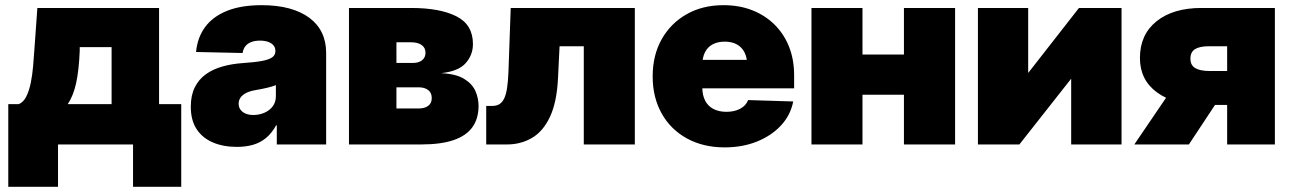

<svg xmlns="http://www.w3.org/2000/svg" viewBox="-20 -553 4944 735"><path d="M11.7 162.1V-154.3H51.8Q69.8 -161.6 80.8 -183.8Q91.8 -206.1 97.9 -236.6Q104 -267.1 106.7 -299.3Q109.4 -331.5 111.3 -358.9L123 -522.5H588.9V-154.3H673.8V162.1H489.3V0H202.1V162.1ZM239.3 -154.3H407.2V-372.6H285.2V-358.9Q282.2 -284.2 271.5 -235.1Q260.7 -186 239.3 -154.3Z M886.7 9.3Q835 9.3 795.2 -7.6Q755.4 -24.4 732.9 -58.3Q710.4 -92.3 710.4 -144.5Q710.4 -188 725.6 -218.5Q740.7 -249 767.8 -268.6Q794.9 -288.1 831.1 -298.3Q867.2 -308.6 909.2 -311.5Q954.6 -314.5 982.2 -319.6Q1009.8 -324.7 1022 -333.5Q1034.2 -342.3 1034.2 -356.9V-358.9Q1034.2 -370.6 1026.9 -379.4Q1019.5 -388.2 1006.3 -392.8Q993.2 -397.5 975.1 -397.5Q956.1 -397.5 941.9 -392.1Q927.7 -386.7 919.4 -376.2Q911.1 -365.7 908.7 -350.1L730.5 -354Q735.8 -409.7 765.4 -449.7Q794.9 -489.7 849.1 -511.5Q903.3 -533.2 981.9 -533.2Q1041 -533.2 1086.9 -520.8Q1132.8 -508.3 1164.6 -484.6Q1196.3 -460.9 1212.4 -427.2Q1228.5 -393.6 1228.5 -351.1V0H1039.6V-73.2H1037.1Q1020 -42.5 997.8 -24.4Q975.6 -6.3 948 1.5Q920.4 9.3 886.7 9.3ZM950.2 -112.8Q971.7 -112.8 991.5 -121.1Q1011.2 -129.4 1023.7 -145.5Q1036.1 -161.6 1036.1 -185.1V-227.1Q1028.8 -224.1 1020.5 -221.7Q1012.2 -219.2 1002.9 -217Q993.7 -214.8 982.4 -212.6Q971.2 -210.4 958 -208Q937.5 -204.6 923.1 -197.5Q908.7 -190.4 901.1 -179.9Q893.6 -169.4 893.6 -156.2Q893.6 -142.6 900.9 -132.8Q908.2 -123 920.9 -117.9Q933.6 -112.8 950.2 -112.8Z M1315.9 0V-522.5H1554.2Q1664.1 -522.5 1727.3 -490.5Q1790.5 -458.5 1790.5 -384.3Q1790.5 -342.8 1762.7 -311.3Q1734.9 -279.8 1668 -272.9Q1724.6 -270.5 1756.1 -251.5Q1787.6 -232.4 1799.8 -204.8Q1812 -177.2 1812 -147.5Q1812 -99.6 1788.8 -66.7Q1765.6 -33.7 1716.8 -16.8Q1668 0 1591.3 0ZM1497.6 -137.7H1582Q1605.5 -137.7 1619.1 -147.7Q1632.8 -157.7 1632.8 -177.7Q1632.8 -197.8 1619.1 -208.3Q1605.5 -218.8 1582 -218.8H1497.6ZM1497.6 -312H1560.1Q1583 -312 1595.9 -322.5Q1608.9 -333 1608.9 -351.1Q1608.9 -370.1 1594.2 -380.6Q1579.6 -391.1 1554.2 -391.1H1497.6Z M1841.3 0V-147.5H1864.7Q1880.9 -147.5 1892.1 -154.5Q1903.3 -161.6 1910.4 -176.8Q1917.5 -191.9 1921.1 -216.3Q1924.8 -240.7 1926.3 -274.9L1935.1 -522.5H2410.2V0H2214.8V-376H2122.1L2116.2 -255.4Q2111.8 -161.6 2085.2 -105.5Q2058.6 -49.3 2015.9 -24.7Q1973.1 0 1920.9 0Z M2753.9 11.2Q2672.4 11.2 2609.9 -22.9Q2547.4 -57.1 2512.9 -118.7Q2478.5 -180.2 2478.5 -260.7Q2478.5 -341.3 2512.9 -402.6Q2547.4 -463.9 2608.4 -498.5Q2669.4 -533.2 2749.5 -533.2Q2810.1 -533.2 2859.4 -513.9Q2908.7 -494.6 2944.8 -459Q2981 -423.3 3000.5 -374.3Q3020 -325.2 3020 -265.1V-214.8H2536.6V-323.7H2930.7L2840.3 -303.7Q2840.3 -332.5 2830.1 -352.5Q2819.8 -372.6 2800.8 -383.1Q2781.7 -393.6 2754.4 -393.6Q2727.1 -393.6 2707.8 -383.1Q2688.5 -372.6 2678.5 -352.5Q2668.5 -332.5 2668.5 -303.7V-219.2Q2668.5 -189 2679.4 -167.7Q2690.4 -146.5 2711.4 -135.7Q2732.4 -125 2760.7 -125Q2781.7 -125 2798.3 -130.4Q2814.9 -135.7 2826.7 -145.8Q2838.4 -155.8 2843.8 -169.9L3016.6 -164.6Q3006.3 -112.3 2970 -73Q2933.6 -33.7 2877.9 -11.2Q2822.3 11.2 2753.9 11.2Z M3498 -344.2V-190.4H3224.6V-344.2ZM3281.7 -522.5V0H3086.4V-522.5ZM3636.2 -522.5V0H3440.4V-522.5Z M4273.4 0H4080.6V-250.5H4079.6L3882.3 0H3723.6V-522.5H3916V-274.9H3917L4110.4 -522.5H4273.4Z M4860.4 0H4677.7V-376H4608.4Q4572.8 -376 4554.9 -365Q4537.1 -354 4537.1 -328.1Q4537.1 -303.2 4555.7 -292.2Q4574.2 -281.2 4611.3 -281.2H4752.9V-151.4H4586.4Q4474.6 -151.4 4409.2 -199.2Q4343.8 -247.1 4343.8 -331.1Q4343.8 -420.4 4407.2 -471.4Q4470.7 -522.5 4579.1 -522.5H4860.4ZM4531.2 0H4322.3L4478 -229H4682.6Z"/></svg>

Font: Inter 28pt Black
Style: Regular
Weight: 900
Designer: Rasmus Andersson
Foundry: rsms
Version: Version 4.001;git-66647c0bb